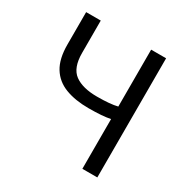

<svg xmlns="http://www.w3.org/2000/svg" viewBox="-166 -878 1000 1023"><g transform="rotate(30 334.0 -366.5)"><path d="M475 0V-306Q428 -296 341 -296Q259 -296 199 -319Q139 -342 107 -394Q75 -446 75 -534V-733H165V-534Q165 -442 213 -407Q261 -372 350 -372Q431 -372 475 -383V-733H567V0Z"/></g></svg>

Font: Gothic Nguyen
Style: Regular
Weight: 400
Designer: MORI Takayuki
Version: Version 1.220;July 21, 2023;FontCreator 14.0.0.2814 64-bit